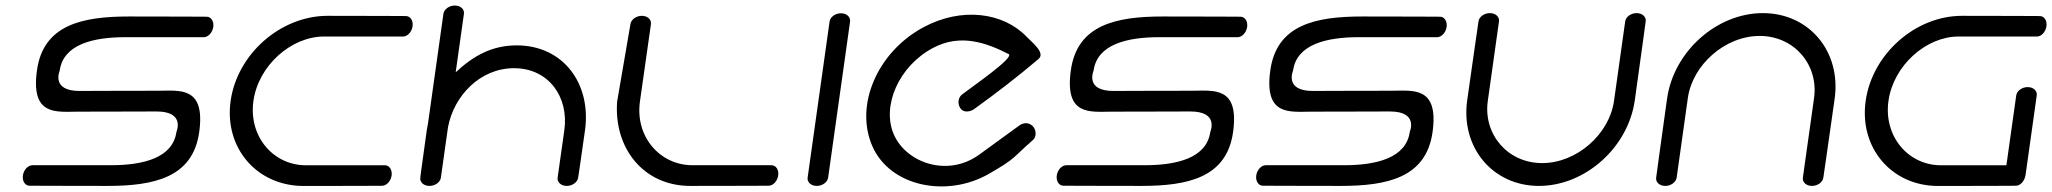

<svg xmlns="http://www.w3.org/2000/svg" viewBox="-20 -672 7418 694"><path d="M551.7 -344C382.4 -344 268.5 -343.2 268.5 -343.2C163.1 -342.9 195.7 -415.3 196 -417.4C209.2 -511.5 316.3 -537.6 433.2 -537.6C550.2 -537.6 716.3 -537.5 716.3 -537.5C732 -537.5 747.9 -553.7 750.9 -574.6C753.8 -595.5 742.5 -611.6 726.9 -611.6C726.9 -611.6 614 -612.4 445.8 -612.4C277.5 -612.4 136.8 -582.6 113.7 -418.3C90.1 -250.9 185 -268.4 262 -268.4C431.3 -268.4 544.6 -269.3 545.1 -269.1C650.5 -269.3 617.9 -197 617.7 -195C604.4 -100.9 497.4 -74.8 380.4 -74.8C263.5 -74.8 97.4 -74.8 97.4 -74.8C81.6 -74.8 65.7 -58.7 62.8 -37.8C59.9 -16.9 71.1 -0.7 86.8 -0.7C86.8 -0.7 199.7 0 367.9 0C536.2 0 676.9 -29.8 700 -194.1C723.5 -361.5 628.7 -344 551.7 -344Z M1447.1 -614C1447.1 -614 1333.4 -614.8 1163.9 -614.8C994.4 -614.8 837.4 -476.8 813.6 -307.3C789.8 -137.8 908 0.2 1077.4 0.2C1246.9 0.2 1360.9 -0.5 1360.9 -0.5C1376.7 -0.5 1392.6 -16.7 1395.5 -37.6C1398.4 -58.5 1387 -74.7 1371.1 -74.7C1371.1 -74.7 1203.5 -74.6 1085.6 -74.6C967.6 -74.6 878 -179 896 -307.3C914.1 -435.6 1033 -540 1151 -540C1268.9 -540 1436.5 -539.9 1436.5 -539.9C1452.4 -539.9 1468.4 -556.1 1471.3 -577C1474.2 -597.9 1462.9 -614 1447.1 -614Z M1532.1 0H1532.4C1553.3 0 1571.4 -13.8 1573.6 -29.8L1599.4 -212.9C1621.4 -327 1716.1 -425.5 1838 -425.5C1963.7 -425.5 2036.5 -320.7 2019.9 -202.1C2003.2 -83.5 1995.6 -29.8 1995.6 -29.8C1993.4 -13.8 2007.6 0 2028.5 0C2049.4 0 2067.5 -13.7 2069.7 -29.5C2069.7 -29.5 2070.5 -30 2094.4 -200C2118.3 -370 2015.7 -508 1847.8 -508C1758.3 -508 1691.3 -470.4 1627.1 -410.7L1657 -622.9C1658.7 -638.5 1644.9 -652 1624 -652C1603.1 -652 1585 -638.2 1582.8 -622.2C1582.6 -622.1 1551.3 -398.7 1527.2 -226.9C1525.4 -218.7 1523.9 -210.4 1522.7 -202.1C1498.6 -30.3 1499.2 -29.8 1499.2 -29.8C1497 -13.8 1511.2 0 1532.1 0Z M2332.9 -584.9C2335.1 -600.9 2320.9 -614.8 2300 -614.8C2279.1 -614.8 2261.1 -600.9 2258.8 -584.9L2210.7 -305C2198.1 -137.2 2305.4 0 2474.9 0C2644.4 0 2758.3 -0.7 2758.3 -0.7C2774.1 -0.7 2790 -16.9 2792.9 -37.8C2795.9 -58.7 2784.4 -74.8 2768.5 -74.8C2768.5 -74.8 2600.9 -74.8 2483 -74.8C2365.1 -74.8 2275.3 -178.1 2293.1 -305C2311 -431.8 2332.8 -584.9 2332.9 -584.9Z M3052.7 -594.4C3054.5 -610.3 3040.7 -624 3019.8 -624C2998.9 -624 2980.8 -610.3 2978.6 -594.4L2899.2 -29.6C2897 -14 2911.2 0 2932.1 0C2953 0 2971.1 -13.8 2973.3 -29.6Z M3713.8 -166C3726.7 -177.1 3727 -202.8 3712 -217C3697 -231.1 3677.9 -228.2 3664.1 -218.2L3519.8 -113.3C3405.2 -30 3255.5 -83.6 3210.9 -185.8C3166.3 -287.9 3227.8 -432.2 3351.7 -498.4C3452.2 -552.1 3546.5 -516.8 3625.8 -476.6C3649.1 -464.7 3489.3 -355.6 3457.1 -330.2C3443.8 -319.6 3439.9 -298.5 3451 -281.1C3462.2 -263.6 3486.6 -267.5 3500.5 -277.3C3580.2 -334.6 3658.1 -394.5 3733.2 -458.2C3760.6 -480.4 3710.7 -518.3 3691.6 -538.4C3605.8 -628.4 3455.1 -646.8 3318.7 -573.9C3151.8 -484.8 3068.4 -292.1 3133 -144.1C3197.6 3.9 3403.7 42.6 3553.5 -43.1C3655.3 -101.3 3638.3 -100.6 3713.8 -166Z M4288.7 -344C4119.4 -344 4005.5 -343.2 4005.5 -343.2C3900.1 -342.9 3932.7 -415.3 3933 -417.4C3946.2 -511.5 4053.3 -537.6 4170.2 -537.6C4287.2 -537.6 4453.3 -537.5 4453.3 -537.5C4469 -537.5 4484.9 -553.7 4487.9 -574.6C4490.8 -595.5 4479.5 -611.6 4463.9 -611.6C4463.9 -611.6 4351 -612.4 4182.8 -612.4C4014.5 -612.4 3873.8 -582.6 3850.7 -418.3C3827.1 -250.9 3922 -268.4 3999 -268.4C4168.3 -268.4 4281.6 -269.3 4282.1 -269.1C4387.5 -269.3 4354.9 -197 4354.7 -195C4341.4 -100.9 4234.4 -74.8 4117.4 -74.8C4000.5 -74.8 3834.4 -74.8 3834.4 -74.8C3818.6 -74.8 3802.7 -58.7 3799.8 -37.8C3796.9 -16.9 3808.1 -0.7 3823.8 -0.7C3823.8 -0.7 3936.7 0 4104.9 0C4273.2 0 4413.9 -29.8 4437 -194.1C4460.5 -361.5 4365.7 -344 4288.7 -344Z M5009.7 -344C4840.4 -344 4726.5 -343.2 4726.5 -343.2C4621.1 -342.9 4653.7 -415.3 4654 -417.4C4667.2 -511.5 4774.3 -537.6 4891.2 -537.6C5008.2 -537.6 5174.3 -537.5 5174.3 -537.5C5190 -537.5 5205.9 -553.7 5208.9 -574.6C5211.8 -595.5 5200.5 -611.6 5184.9 -611.6C5184.9 -611.6 5072 -612.4 4903.8 -612.4C4735.5 -612.4 4594.8 -582.6 4571.7 -418.3C4548.1 -250.9 4643 -268.4 4720 -268.4C4889.3 -268.4 5002.6 -269.3 5003.1 -269.1C5108.5 -269.3 5075.9 -197 5075.7 -195C5062.4 -100.9 4955.4 -74.8 4838.4 -74.8C4721.5 -74.8 4555.4 -74.8 4555.4 -74.8C4539.6 -74.8 4523.7 -58.7 4520.8 -37.8C4517.9 -16.9 4529.1 -0.7 4544.8 -0.7C4544.8 -0.7 4657.7 0 4825.9 0C4994.2 0 5134.9 -29.8 5158 -194.1C5181.5 -361.5 5086.7 -344 5009.7 -344Z M5928.5 -595C5930.7 -610.9 5916.5 -624.6 5895.6 -624.6C5874.7 -624.6 5856.6 -610.7 5854.4 -594.7C5854.4 -594.7 5830.6 -425.6 5813.9 -306.7C5797.2 -187.7 5680 -82.5 5554.3 -82.5C5428.6 -82.5 5341 -187.7 5357.7 -306.7C5374.5 -425.6 5398.2 -594.7 5398.2 -594.7C5400.5 -610.7 5386.3 -624.6 5365.4 -624.6C5344.5 -624.6 5326.4 -610.9 5324.2 -595C5324.2 -595 5307.3 -480.2 5283.3 -309.4C5259.3 -138.6 5375.7 0 5542.7 0C5709.7 0 5865.1 -138.6 5889.1 -309.4C5913.1 -480.2 5928.5 -595 5928.5 -595Z M6570.6 -29.6C6570.6 -29.6 6587.5 -144.4 6611.5 -315.2C6635.5 -486 6519.1 -624.6 6352.1 -624.6C6185.1 -624.6 6029.7 -486 6005.7 -315.2C5981.7 -144.4 5966.3 -29.6 5966.3 -29.6C5964.1 -13.7 5978.3 0 5999.2 0C6020.1 0 6038.2 -13.9 6040.4 -29.9C6040.4 -29.9 6064.2 -199 6080.9 -317.9C6097.6 -436.9 6214.8 -542.1 6340.5 -542.1C6466.2 -542.1 6553.8 -436.9 6537.1 -317.9C6520.3 -199 6496.6 -29.9 6496.6 -29.9C6494.3 -13.9 6508.5 0 6529.4 0C6550.3 0 6568.4 -13.7 6570.6 -29.6Z M7353.1 -614C7353.1 -614 7240.1 -614.8 7071.7 -614.8C6903.4 -614.8 6747.4 -476.8 6723.6 -307.3C6699.7 -137.8 6817 0.2 6985.3 0.2C7153.6 0.2 7266.8 -0.6 7266.8 -0.6C7282.5 -0.6 7298.4 -17.7 7301.6 -39.9L7342 -327.5C7344.2 -343.5 7330 -357.2 7309.1 -357.2C7288.2 -357.2 7270.1 -343.2 7267.8 -327L7232.3 -74.6C7173.8 -74.6 7073.8 -74.6 6995.6 -74.6C6877.6 -74.6 6788 -179 6806 -307.3C6824.1 -435.6 6942.2 -540 7059.2 -540C7176.2 -540 7342.5 -539.9 7342.5 -539.9C7358.2 -539.9 7374.1 -556.1 7377 -577C7380 -597.9 7368.7 -614 7353.1 -614Z"/></svg>

Font: Hi.
Style: Tall Oblique
Weight: 400
Designer: Mew Too, Robert Jablonski
Foundry: Cannot Into Space Fonts
Version: Version 1.996